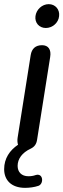

<svg xmlns="http://www.w3.org/2000/svg" viewBox="-44 -713 305 926"><path d="M77 193C97 193 122 190 142 183C168 173 165 121 129 131C115 136 104 137 93 137C60 137 41 117 41 87C41 53 63 23 104 4C123 -5 132 -19 135 -40L198 -438C204 -474 189 -495 159 -495C127 -495 109 -478 104 -447L41 -49C39 -36 40 -24 43 -15C3 12 -24 51 -24 103C-24 155 10 193 77 193ZM177 -578C209 -578 238 -603 241 -635C245 -667 223 -693 191 -693C159 -693 131 -667 127 -635C123 -603 145 -578 177 -578Z"/></svg>

Font: SN Pro Medium
Style: Italic
Weight: 400
Italic angle: -9°
Designer: Tobias Whetton
Foundry: Supernotes
Version: Version 1.001;Glyphs 3.2 (3249)